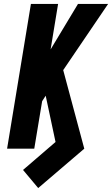

<svg xmlns="http://www.w3.org/2000/svg" viewBox="-20 -755 569 975"><path d="M174 200 97 108 262 -34 212 -269 194 -241 154 0H16L137 -735H275L237 -504L376 -735H529L301 -399L408 0Z"/></svg>

Font: Iosevka Heavy Oblique
Style: Regular
Weight: 900
Italic angle: -9°
Monospace: yes
Designer: Belleve Invis
Foundry: Belleve Invis
Version: Version 32.5.0; ttfautohint (v1.8.4)